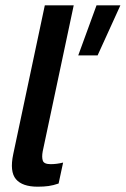

<svg xmlns="http://www.w3.org/2000/svg" viewBox="-20 -694 474 724"><path d="M122 10Q64 10 40 -18.5Q16 -47 30 -113L149 -674H258L141 -123Q137 -101 141.5 -88Q146 -75 171 -75Q194 -75 218 -81L201 -2Q181 5 163 7.5Q145 10 122 10ZM275 -485 344 -674H434L348 -485Z"/></svg>

Font: Kanit
Style: Italic
Weight: 400
Italic angle: -12°
Designer: Katatrad Team
Foundry: CadsonDemak
Version: Version 2.000; ttfautohint (v1.8.3)